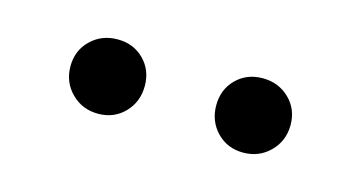

<svg xmlns="http://www.w3.org/2000/svg" viewBox="-31 -851 482 257"><g transform="rotate(15 210.5 -722.5)"><path d="M146.5 -759.5Q161 -745 161 -723Q161 -701 146.5 -686Q132 -671 110 -671Q88 -671 73 -686Q58 -701 58 -723Q58 -745 73 -759.5Q88 -774 110 -774Q132 -774 146.5 -759.5ZM348 -759.5Q363 -745 363 -723Q363 -701 348 -686Q333 -671 311 -671Q289 -671 274.5 -686Q260 -701 260 -723Q260 -745 274.5 -759.5Q289 -774 311 -774Q333 -774 348 -759.5Z"/></g></svg>

Font: Hind Colombo
Style: Regular
Weight: 400
Designer: Jyotish Sonowal, Aditi Pimprikar
Foundry: Indian Type Foundry
Version: Version 1.000;PS 1.0;hotconv 1.0.86;makeotf.lib2.5.63406; tt